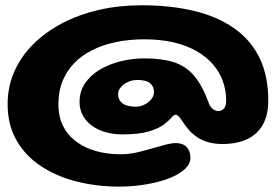

<svg xmlns="http://www.w3.org/2000/svg" viewBox="-20 -666 1062 730"><path d="M433 43.5Q347.5 43.5 271 24Q194.5 4.5 135.5 -34.5Q76.5 -73.5 42.8 -132.5Q9 -191.5 9 -270Q9 -336.5 34.5 -394.2Q60 -452 107 -498.5Q154 -545 217.2 -578Q280.5 -611 356.8 -628.5Q433 -646 517.5 -646Q627 -646 715.8 -625Q804.5 -604 868.2 -560Q932 -516 966 -447.5Q1000 -379 1000 -283.5Q1000 -228.5 979.2 -191.8Q958.5 -155 919.5 -136.8Q880.5 -118.5 826.5 -118.5Q776 -118.5 740.2 -138Q704.5 -157.5 677 -200Q668.5 -213 661.5 -221.2Q654.5 -229.5 647.5 -229.5Q640.5 -229.5 631.2 -218.2Q622 -207 602.5 -192.2Q583 -177.5 545.5 -166.2Q508 -155 445 -155Q399.5 -155 362.5 -170Q325.5 -185 304 -213Q282.5 -241 282.5 -279Q282.5 -318.5 303.2 -349.2Q324 -380 359.2 -401Q394.5 -422 438.8 -433Q483 -444 529.5 -444Q595 -444 640 -429.8Q685 -415.5 716 -380.2Q747 -345 771 -281.5Q777 -262.5 787.2 -253.2Q797.5 -244 809.5 -244Q819.5 -244 826.2 -248.8Q833 -253.5 836.5 -262Q840 -270.5 840 -282Q840 -321.5 827.5 -356.8Q815 -392 789.8 -421.2Q764.5 -450.5 726.8 -472Q689 -493.5 639.5 -505Q590 -516.5 528 -516.5Q471.5 -516.5 421.8 -506.2Q372 -496 331.8 -476Q291.5 -456 262.5 -426.2Q233.5 -396.5 217.8 -357.5Q202 -318.5 202 -270Q202 -222 220.2 -186.2Q238.5 -150.5 271 -126.8Q303.5 -103 346.2 -91.2Q389 -79.5 437.5 -79.5Q472 -79.5 504 -87.2Q536 -95 564.5 -103.5Q590 -111 611.5 -116.5Q633 -122 649 -122Q675 -122 689.5 -107Q704 -92 704 -65.5Q704 -47.5 690.8 -31.5Q677.5 -15.5 653 -2Q628.5 11.5 595 21.5Q558.5 32 517.2 37.8Q476 43.5 433 43.5ZM496.5 -260.5Q509.5 -260.5 521.8 -265Q534 -269.5 544 -277.5Q554 -285.5 559.8 -295.5Q565.5 -305.5 565.5 -316.5Q565.5 -337 550.8 -349.5Q536 -362 502 -362Q487.5 -362 474.2 -357.5Q461 -353 451 -345.5Q441 -338 435 -328.5Q429 -319 429 -308Q429 -293.5 436.5 -282.5Q444 -271.5 459 -266Q474 -260.5 496.5 -260.5Z"/></svg>

Font: Gluten ExtraBold
Style: Regular
Weight: 800
Designer: Tyler Finck
Foundry: Etcetera Type Company
Version: Version 1.300